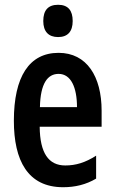

<svg xmlns="http://www.w3.org/2000/svg" viewBox="-20 -773 479 803"><path d="M223 -753C181 -753 161 -730 161 -685C161 -641 183 -618 223 -618C263 -618 284 -641 284 -685C284 -729 265 -753 223 -753ZM225 -552C102 -552 38 -452 38 -268C38 -102 96 10 244 10C294 10 340 -1 382 -26V-122C337 -93 297 -81 253 -81C183 -81 147 -133 146 -243H405V-310C405 -453 343 -552 225 -552ZM225 -464C277 -464 302 -407 302 -325H147C149 -424 179 -464 225 -464Z"/></svg>

Font: Noto Sans Sinhala UI ExtraCondensed SemiBold
Style: Regular
Weight: 600
Width: 2
Designer: Jelle Bosma - Monotype Design Team
Foundry: Monotype Imaging Inc.
Version: Version 2.006